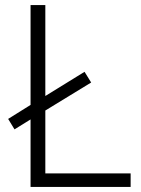

<svg xmlns="http://www.w3.org/2000/svg" viewBox="-20 -734 555 754"><path d="M100 0V-265L37 -226L12 -267L100 -322V-714H158V-357L312 -452L338 -410L158 -300V-53H493V0Z"/></svg>

Font: Noto Sans Tamil Light
Style: Regular
Weight: 300
Designer: Jelle Bosma - Monotype Design Team
Foundry: Monotype Imaging Inc.
Version: Version 2.004; ttfautohint (v1.8.4.7-5d5b)